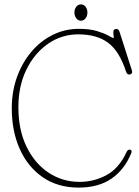

<svg xmlns="http://www.w3.org/2000/svg" viewBox="-20 -840 630 872"><path d="M576.5 -145.5Q546 -70 486.8 -29Q427.5 12 337.5 12Q242.5 12 174.5 -34.8Q106.5 -81.5 70 -162.8Q33.5 -244 33.5 -347.5Q33.5 -424.5 57.2 -490.2Q81 -556 122.8 -605.2Q164.5 -654.5 219.8 -681.8Q275 -709 338 -709Q388.5 -709 422 -698.5Q455.5 -688 473.8 -677.5Q492 -667 495 -667Q498 -667 496 -677.5Q494 -688 495.2 -698.2Q496.5 -708.5 509.5 -708.5Q519 -708.5 523 -695L578.5 -522Q584.5 -504 568 -501.5Q557.5 -500 552.5 -514.5Q522 -608.5 470.5 -646.2Q419 -684 335.5 -684Q260 -684 198.2 -641.2Q136.5 -598.5 100 -524Q63.5 -449.5 63.5 -353Q63.5 -249 101 -172.8Q138.5 -96.5 201.5 -55.2Q264.5 -14 341 -14Q407.5 -14 464.5 -45.2Q521.5 -76.5 555 -150Q560 -160.5 568.5 -160.5Q574 -160.5 576.5 -156.5Q579 -152.5 576.5 -145.5ZM347.5 -746Q334.5 -746 326.2 -757.2Q318 -768.5 318 -783Q318 -798.5 326.2 -809.2Q334.5 -820 347.5 -820Q360.5 -820 368.8 -809.2Q377 -798.5 377 -783Q377 -768 368.8 -757Q360.5 -746 347.5 -746Z"/></svg>

Font: Fraunces 144pt SuperSoft Thin
Style: Regular
Weight: 100
Version: Version 1.000;[0bf87f6ff]